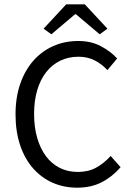

<svg xmlns="http://www.w3.org/2000/svg" viewBox="-20 -858 611 890"><path d="M338 12Q276 12 224 -11Q172 -34 133.5 -77.5Q95 -121 73.5 -184.5Q52 -248 52 -328Q52 -407 74 -470Q96 -533 135 -577Q174 -621 227 -644.5Q280 -668 343 -668Q403 -668 448.5 -643.5Q494 -619 523 -587L478 -533Q452 -561 419 -578Q386 -595 344 -595Q297 -595 259 -576.5Q221 -558 194 -523.5Q167 -489 152.5 -440Q138 -391 138 -330Q138 -268 152.5 -218.5Q167 -169 193 -134Q219 -99 256.5 -80Q294 -61 341 -61Q389 -61 425 -80.5Q461 -100 493 -135L539 -83Q500 -38 451 -13Q402 12 338 12ZM182 -725 287 -838H373L478 -725L442 -699L332 -792H328L218 -699Z"/></svg>

Font: CV Source Sans
Style: Regular
Weight: 400
Designer: Paul D. Hunt
Foundry: Adobe Systems Incorporated
Version: Version 3.001